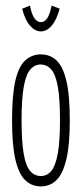

<svg xmlns="http://www.w3.org/2000/svg" viewBox="-20 -657 290 685"><path d="M126 8Q93 8 70 -14Q47 -36 35 -87.5Q23 -139 23 -227Q23 -319 35 -370Q47 -421 70.5 -442Q94 -463 126 -463Q158 -463 181 -442Q204 -421 216.5 -370Q229 -319 229 -227Q229 -139 216.5 -87.5Q204 -36 181 -14Q158 8 126 8ZM126 -29Q148 -29 163 -47Q178 -65 186 -108.5Q194 -152 194 -228Q194 -306 186 -349Q178 -392 163 -409Q148 -426 126 -427Q104 -427 88.5 -409.5Q73 -392 65 -349Q57 -306 57 -228Q57 -152 64.5 -108.5Q72 -65 87.5 -47Q103 -29 126 -29ZM164 -637 193 -626Q182 -586 164.5 -565.5Q147 -545 126 -545Q105 -545 87 -565.5Q69 -586 59 -626L87 -637Q98 -578 126 -578Q153 -578 164 -637Z"/></svg>

Font: Inconsolata UltraCondensed Light
Style: Regular
Weight: 300
Width: 1
Monospace: yes
Designer: Raph Levien, Cyreal, Brenton Simpson
Foundry: Raph Levien, Cyreal, Google
Version: Version 3.001; ttfautohint (v1.8.2.53-6de2)